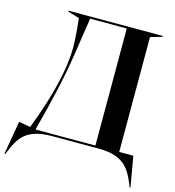

<svg xmlns="http://www.w3.org/2000/svg" viewBox="-149 -817 992 1090"><g transform="rotate(15 347.5 -272.5)"><path d="M11 -30 79 -18Q198 -327 198 -517Q198 -579 186 -687L118 -707V-712H673V-707L604 -687V-12H687L718 167H713L703 142Q683 92 657 61.5Q631 31 590 15.5Q549 0 486 0H213Q148 0 106 15.5Q64 31 38.5 61Q13 91 -7 141L-18 167H-23ZM464 -12V-700H249L231 -585Q208 -416 178.5 -283Q149 -150 112 -12Z"/></g></svg>

Font: Nyght Serif Medium
Style: Regular
Weight: 500
Designer: Maksym Kobuzan
Version: Version 0.410